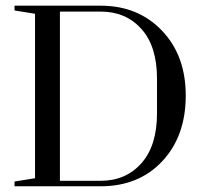

<svg xmlns="http://www.w3.org/2000/svg" viewBox="-20 -652 711 672"><path d="M30.8 -632.1H332.1Q464.1 -632.1 547.4 -544.2Q630.8 -456.4 630.1 -315.4Q629.5 -174.4 547.4 -87.2Q465.4 0 332.1 0H30.8V-16.7L102.6 -28.2V-603.8L30.8 -615.4ZM332.1 -611.5H189.7V-19.2H332.1Q420.5 -19.2 475 -80.8Q529.5 -142.3 529.5 -255.1V-376.9Q529.5 -489.7 475 -550.6Q420.5 -611.5 332.1 -611.5Z"/></svg>

Font: Suranna
Style: Regular
Weight: 400
Version: Version 1.0.5; ttfautohint (v1.2.42-39fb)